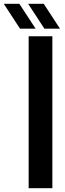

<svg xmlns="http://www.w3.org/2000/svg" viewBox="-107 -991 340 1011"><path d="M43.9 0V-800H168.7V0ZM-1.6 -840 -87.2 -971.1H-5.2L80.5 -840ZM126.8 -840 41.1 -971.1H123.2L208.8 -840Z"/></svg>

Font: Big Shoulders Stencil Thin
Style: Regular
Weight: 100
Designer: Patric King
Foundry: XO Type Co
Version: Version 2.001